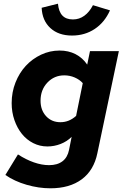

<svg xmlns="http://www.w3.org/2000/svg" viewBox="-20 -792 668 1037"><path d="M236 -1Q195 -1 159.5 -19Q124 -37 98.5 -68.5Q73 -100 58 -143Q43 -186 43 -235Q43 -294 63.5 -346Q84 -398 119 -436Q154 -474 201.5 -496.5Q249 -519 302 -519Q350 -519 388 -499.5Q426 -480 451 -443L466 -516H622L506 35Q487 128 421.5 176.5Q356 225 252 225Q189 225 123.5 206Q58 187 9 153L77 42Q120 70 163 85Q206 100 245 100Q290 100 317.5 79Q345 58 353 17L367 -53Q342 -28 307.5 -14.5Q273 -1 236 -1ZM199 -248Q199 -197 229 -164.5Q259 -132 306 -132Q330 -132 351 -140.5Q372 -149 391 -166L427 -343Q410 -362 383.5 -373.5Q357 -385 327 -385Q273 -385 236 -346Q199 -307 199 -248ZM374 -687Q408 -687 435.5 -707Q463 -727 482 -764L574 -736Q545 -671 491.5 -635.5Q438 -600 369 -600Q296 -600 252 -640.5Q208 -681 205 -750L293 -772Q297 -729 317 -708Q337 -687 374 -687Z"/></svg>

Font: Red Hat Text
Style: Bold Italic
Weight: 700
Italic angle: -12°
Designer: Pentagram / MCKL
Foundry: Pentagram / MCKL
Version: Version 1.003; Red Hat Text Bold Italic